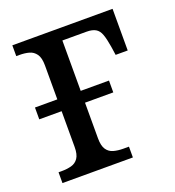

<svg xmlns="http://www.w3.org/2000/svg" viewBox="-104 -619 640 702"><g transform="rotate(-20 215.5 -268.0)"><path d="M21 0V-42H33Q54 -42 71 -46.5Q88 -51 98 -65.5Q108 -80 108 -109V-248H21V-294H108V-426Q108 -456 97.5 -470.5Q87 -485 70.5 -489.5Q54 -494 33 -494H21V-536H411V-374H364L359 -408Q354 -439 347.5 -457Q341 -475 328 -482.5Q315 -490 293 -490H199V-294H309V-248H199V-109Q199 -80 209 -65.5Q219 -51 236 -46.5Q253 -42 273 -42H295V0Z"/></g></svg>

Font: Noto Serif SemiCondensed
Style: Regular
Weight: 400
Width: 4
Designer: Monotype Design Team
Foundry: Monotype Imaging Inc.
Version: Version 2.013